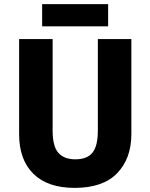

<svg xmlns="http://www.w3.org/2000/svg" viewBox="-20 -904 731 934"><path d="M619 -252Q619 -133 550 -61.5Q481 10 343 10Q212 10 142.5 -58.5Q73 -127 73 -251V-714H236V-269Q236 -192 264 -160.5Q292 -129 346 -129Q404 -129 430 -161.5Q456 -194 456 -270V-714H619ZM506 -884V-776H185V-884Z"/></svg>

Font: Noto Sans Gurmukhi SemiCondensed ExtraBold
Style: Regular
Weight: 800
Width: 4
Designer: Jelle Bosma - Monotype Design Team
Foundry: Monotype Imaging Inc.
Version: Version 2.004; ttfautohint (v1.8.4.7-5d5b)